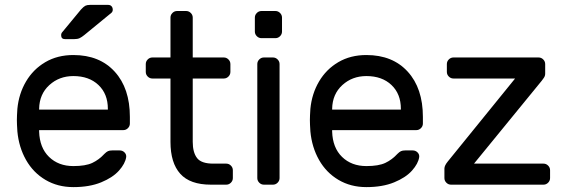

<svg xmlns="http://www.w3.org/2000/svg" viewBox="-20 -755 2306 785"><path d="M49 0ZM511 -277V-250Q511 -239 503 -231Q495 -223 484 -223H140V-217Q142 -151 180.5 -113.5Q219 -76 280 -76Q330 -76 357.5 -89Q385 -102 407 -126Q415 -134 421.5 -137Q428 -140 439 -140H469Q481 -140 489 -132Q497 -124 496 -113Q492 -86 466.5 -57.5Q441 -29 393.5 -9.5Q346 10 280 10Q216 10 166 -19.5Q116 -49 86.5 -101Q57 -153 51 -218Q49 -248 49 -264Q49 -280 51 -310Q57 -372 86.5 -422Q116 -472 165.5 -501Q215 -530 280 -530Q387 -530 449 -462Q511 -394 511 -277ZM421 -307V-310Q421 -371 382.5 -407.5Q344 -444 280 -444Q222 -444 181.5 -407Q141 -370 140 -310V-307ZM348 -735H422Q431 -735 436 -729.5Q441 -724 441 -715Q441 -708 436 -703L325 -612Q314 -603 305.5 -599Q297 -595 283 -595H246Q230 -595 230 -611Q230 -619 235 -624L311 -716Q322 -728 329 -731.5Q336 -735 348 -735Z M852 -86H905Q916 -86 924 -78Q932 -70 932 -59V-27Q932 -16 924 -8Q916 0 905 0H842Q757 0 717 -44.5Q677 -89 677 -175V-434H603Q592 -434 584 -442Q576 -450 576 -461V-493Q576 -504 584 -512Q592 -520 603 -520H677V-683Q677 -694 685 -702Q693 -710 704 -710H741Q752 -710 760 -702Q768 -694 768 -683V-520H895Q906 -520 914 -512Q922 -504 922 -493V-461Q922 -450 914 -442Q906 -434 895 -434H768V-175Q768 -132 785.5 -109Q803 -86 852 -86Z M1106 -599H1049Q1038 -599 1030 -607Q1022 -615 1022 -626V-683Q1022 -694 1030 -702Q1038 -710 1049 -710H1106Q1117 -710 1125 -702Q1133 -694 1133 -683V-626Q1133 -615 1125 -607Q1117 -599 1106 -599ZM1096 0H1059Q1048 0 1040 -8Q1032 -16 1032 -27V-493Q1032 -504 1040 -512Q1048 -520 1059 -520H1096Q1107 -520 1115 -512Q1123 -504 1123 -493V-27Q1123 -16 1115 -8Q1107 0 1096 0Z M1709 -277V-250Q1709 -239 1701 -231Q1693 -223 1682 -223H1338V-217Q1340 -151 1378.5 -113.5Q1417 -76 1478 -76Q1528 -76 1555.5 -89Q1583 -102 1605 -126Q1613 -134 1619.5 -137Q1626 -140 1637 -140H1667Q1679 -140 1687 -132Q1695 -124 1694 -113Q1690 -86 1664.5 -57.5Q1639 -29 1591.5 -9.5Q1544 10 1478 10Q1414 10 1364 -19.5Q1314 -49 1284.5 -101Q1255 -153 1249 -218Q1247 -248 1247 -264Q1247 -280 1249 -310Q1255 -372 1284.5 -422Q1314 -472 1363.5 -501Q1413 -530 1478 -530Q1585 -530 1647 -462Q1709 -394 1709 -277ZM1619 -307V-310Q1619 -371 1580.5 -407.5Q1542 -444 1478 -444Q1420 -444 1379.5 -407Q1339 -370 1338 -310V-307Z M2229 -59V-27Q2229 -16 2221 -8Q2213 0 2202 0H1824Q1813 0 1805 -8Q1797 -16 1797 -27V-66Q1797 -78 1811 -95L2086 -434H1834Q1823 -434 1815 -442Q1807 -450 1807 -461V-493Q1807 -504 1815 -512Q1823 -520 1834 -520H2182Q2193 -520 2201 -512Q2209 -504 2209 -493V-454Q2209 -444 2203 -436Q2197 -428 2195 -425L1918 -86H2202Q2213 -86 2221 -78Q2229 -70 2229 -59Z"/></svg>

Font: Hezaedrus
Style: Regular
Weight: 400
Designer: Hubert & Fischer
Foundry: Hubert & Fischer
Version: Version 1.10;September 3, 2019;FontCreator 11.5.0.2425 64-bi